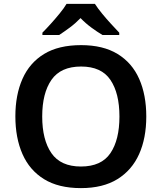

<svg xmlns="http://www.w3.org/2000/svg" viewBox="-20 -957 831 987"><path d="M732 -358Q732 -247 695 -164.5Q658 -82 583.5 -36Q509 10 396 10Q281 10 206.5 -36Q132 -82 95.5 -165Q59 -248 59 -359Q59 -469 95.5 -551.5Q132 -634 206.5 -679.5Q281 -725 397 -725Q510 -725 584.5 -679.5Q659 -634 695.5 -551.5Q732 -469 732 -358ZM197 -358Q197 -238 244.5 -169.5Q292 -101 396 -101Q501 -101 547.5 -169.5Q594 -238 594 -358Q594 -478 547.5 -546.5Q501 -615 397 -615Q292 -615 244.5 -546.5Q197 -478 197 -358ZM468 -937Q482 -915 504.5 -887.5Q527 -860 551 -834Q575 -808 593 -789V-777H507Q480 -793 450 -815Q420 -837 394 -864Q368 -837 339 -815.5Q310 -794 284 -777H198V-789Q217 -808 240.5 -834Q264 -860 286.5 -887.5Q309 -915 322 -937Z"/></svg>

Font: Noto Sans Sora Sompeng Semi
Style: Bold
Weight: 700
Designer: Monotype Design Team. David Williams.
Foundry: Monotype Imaging Inc.
Version: Version 2.101; ttfautohint (v1.8.4.7-5d5b)